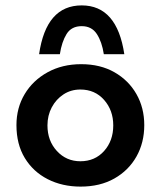

<svg xmlns="http://www.w3.org/2000/svg" viewBox="-20 -681 596 712"><path d="M41 -217Q41 -281 71.5 -332Q102 -383 156.5 -413Q211 -443 281 -443Q352 -443 404.5 -413Q457 -383 486 -332Q515 -281 515 -217Q515 -152 486 -100.5Q457 -49 404 -19Q351 11 279 11Q211 11 157 -16.5Q103 -44 72 -95Q41 -146 41 -217ZM156 -216Q156 -159 191 -121Q226 -83 278 -83Q332 -83 366 -121Q400 -159 400 -216Q400 -272 366 -310.5Q332 -349 278 -349Q243 -349 215.5 -331Q188 -313 172 -283Q156 -253 156 -216ZM283 -661Q414 -661 441 -480H365Q358 -526 339 -555Q320 -584 283 -584Q245 -584 227 -555Q209 -526 202 -480H125Q151 -661 283 -661Z"/></svg>

Font: Reem Kufi Medium
Style: Regular
Weight: 500
Designer: Khaled Hosny
Version: Version 1.001